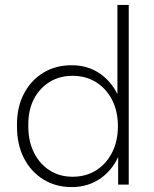

<svg xmlns="http://www.w3.org/2000/svg" viewBox="-20 -750 626 780"><path d="M271 10Q206 10 155.5 -21.5Q105 -53 77 -108Q49 -163 49 -236V-245Q49 -316 77.5 -370Q106 -424 156 -454.5Q206 -485 271 -485Q339 -485 389.5 -448.5Q440 -412 465 -350L457 -340V-730H503V0H460V-137L467 -129Q443 -65 391.5 -27.5Q340 10 271 10ZM275 -32Q329 -32 370.5 -58Q412 -84 435.5 -130.5Q459 -177 459 -237Q459 -298 435.5 -344Q412 -390 370.5 -416Q329 -442 275 -442Q222 -442 181.5 -417Q141 -392 118 -348Q95 -304 95 -245V-236Q95 -176 118 -130Q141 -84 181.5 -58Q222 -32 275 -32Z"/></svg>

Font: SUSE ExtraLight
Style: Regular
Weight: 250
Designer: Rene Bieder
Foundry: SUSE
Version: Version 1.000